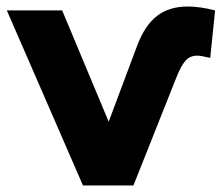

<svg xmlns="http://www.w3.org/2000/svg" viewBox="-20 -570 688 590"><path d="M557 -550Q594 -550 641 -538L626 -392Q598 -399 586 -399Q564 -399 550 -383.5Q536 -368 520 -327L390 0H235L1 -538H171L314 -196L402 -431Q425 -492 462.5 -521Q500 -550 557 -550Z"/></svg>

Font: mBank
Style: Bold
Weight: 700
Designer: Julieta Ulanovsky
Foundry: Julieta Ulanovsky
Version: Version 7.200